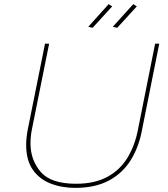

<svg xmlns="http://www.w3.org/2000/svg" viewBox="-20 -912 815 932"><path d="M429.5 -777 408.5 -782 507.5 -892 524.5 -881ZM549 -777 527.5 -782 627 -892 644 -881ZM345.5 0Q280 0 225.8 -21Q171.5 -42 139.2 -88Q107 -134 107 -209.5Q107 -241.5 115 -284.5L198.5 -700H218.5L135 -284.5Q128 -249.5 128 -215.5Q128 -136 177.2 -78Q226.5 -20 349.5 -20Q438.5 -20 500.2 -53Q562 -86 598.5 -145.8Q635 -205.5 650 -284.5L733 -700H753L670 -284.5Q654.5 -198.5 614.5 -134.5Q574.5 -70.5 507.8 -35.2Q441 0 345.5 0Z"/></svg>

Font: Argentum Sans Thin
Style: Italic
Weight: 100
Italic angle: -11°
Designer: Julieta Ulanovsky (font), Cristiano Sobral (main changes and remaster)
Foundry: Julieta Ulanovsky (font), Cristiano Sobral (main changes and remaster)
Version: Version 2.007;June 15, 2022;FontCreator 14.0.0.2814 64-bit; 